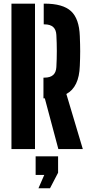

<svg xmlns="http://www.w3.org/2000/svg" viewBox="-20 -820 496 1056"><path d="M301 0 226.5 -279H219V-393H225Q287 -393 290 -451Q295 -539.5 290 -628Q287 -686 225 -686H220.5V-800H225Q326 -800 370.8 -758.5Q415.5 -717 419 -621.5Q421 -573 421 -538Q421 -503 419 -457.5Q415 -340.5 345 -303L435.5 0ZM43 0V-800H172.5V0ZM191.5 215.5 223.5 142H176V40H299.5V130L255 215.5Z"/></svg>

Font: Big Shoulders Stencil Display ExtraBold
Style: Regular
Weight: 800
Designer: Patric King
Foundry: XO Type Co
Version: Version 1.000